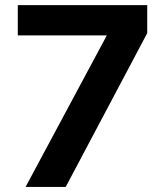

<svg xmlns="http://www.w3.org/2000/svg" viewBox="-20 -739 653 759"><path d="M562 -607.9V-718.8H50.3V-599.1H402.3L81.1 0H239.7Z"/></svg>

Font: Winston
Style: Bold
Weight: 700
Designer: Vernon Adams, Kim Jin-seong, David Berlow, Cristiano Sobral
Foundry: The Winston Project Authors
Version: Version 3.004